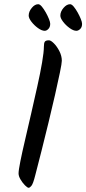

<svg xmlns="http://www.w3.org/2000/svg" viewBox="-20 -889 409 910"><path d="M116 1Q110 1 98.5 -10.5Q87 -22 77.5 -38Q68 -54 68 -67Q68 -82 76.5 -124.5Q85 -167 99 -226.5Q113 -286 128 -352Q143 -418 157 -480.5Q171 -543 179.5 -593Q188 -643 188 -668Q188 -685 192.5 -691.5Q197 -698 212 -698Q221 -698 235.5 -683.5Q250 -669 261.5 -646.5Q273 -624 273 -601Q273 -589 264 -545.5Q255 -502 241 -440Q227 -378 210 -308.5Q193 -239 176.5 -173Q160 -107 147 -58Q137 -18 129 -8.5Q121 1 116 1ZM342 -743Q328 -743 310 -756Q292 -769 279 -786Q266 -803 266 -815Q266 -834 281 -851.5Q296 -869 312 -869Q320 -869 329.5 -857.5Q339 -846 348 -830Q357 -814 363 -799Q369 -784 369 -776Q369 -760 360 -751.5Q351 -743 342 -743ZM192 -743Q178 -743 160 -756Q142 -769 129 -786Q116 -803 116 -815Q116 -834 130.5 -851.5Q145 -869 161 -869Q169 -869 178.5 -857.5Q188 -846 197 -830Q206 -814 212 -799Q218 -784 218 -776Q218 -761 209.5 -752Q201 -743 192 -743Z"/></svg>

Font: Solitreo
Style: Regular
Weight: 400
Designer: Nathan Gross, Bryan Kirschen, Binghamton University
Foundry: Eli Heuer
Version: Version 1.100; ttfautohint (v1.8.4.7-5d5b)